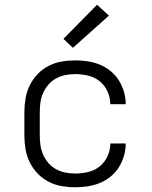

<svg xmlns="http://www.w3.org/2000/svg" viewBox="-20 -783 640 811"><path d="M298 8Q269 8 240 3Q211 -2 185 -15.5Q159 -29 139 -50Q119 -71 106 -97Q93 -123 88 -152Q83 -181 83 -210V-310Q83 -339 88 -368Q93 -397 106 -423Q119 -449 139 -470Q159 -491 185 -504.5Q211 -518 240 -523Q269 -528 298 -528Q324 -528 350.5 -524Q377 -520 401.5 -510Q426 -500 447 -483Q468 -466 482 -443.5Q496 -421 503.5 -395.5Q511 -370 511 -343Q511 -343 511 -343Q511 -343 511 -343H446Q446 -343 446 -343Q446 -343 446 -343Q446 -370 434.5 -396Q423 -422 401.5 -439.5Q380 -457 352.5 -463.5Q325 -470 298 -470Q277 -470 256.5 -466Q236 -462 217.5 -452Q199 -442 185 -426Q171 -410 162.5 -391Q154 -372 151 -351.5Q148 -331 148 -310V-210Q148 -189 151 -168.5Q154 -148 162.5 -129Q171 -110 185 -94Q199 -78 217.5 -68Q236 -58 256.5 -54Q277 -50 298 -50Q325 -50 352.5 -56.5Q380 -63 401.5 -80.5Q423 -98 434.5 -124Q446 -150 446 -177Q446 -177 446 -177Q446 -177 446 -177H511Q511 -177 511 -177Q511 -177 511 -177Q511 -150 503.5 -124.5Q496 -99 482 -76.5Q468 -54 447 -37Q426 -20 401.5 -10Q377 0 350.5 4Q324 8 298 8ZM288 -581 248 -619 390 -763 440 -717Z"/></svg>

Font: Iosevka SS04 Light Extended
Style: Regular
Weight: 300
Width: 7
Monospace: yes
Designer: Belleve Invis
Foundry: Belleve Invis
Version: Version 19.0.0; ttfautohint (v1.8.4)